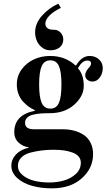

<svg xmlns="http://www.w3.org/2000/svg" viewBox="-20 -792 594 1050"><path d="M42 114C42 139.3 52.5 161.7 73.5 181C94.5 200.3 121.5 214.7 154.5 224C187.5 233.3 224 238 264 238C332 238 386.5 219.7 427.5 183C468.5 146.3 489 102.3 489 51C489 27.7 484.5 7 475.5 -11C466.5 -29 454.3 -43.2 439 -53.5C423.7 -63.8 406.3 -71.7 387 -77C367.7 -82.3 346.7 -85 324 -85H166C133.3 -85 117 -96.7 117 -120C117 -131.3 120.8 -140.8 128.5 -148.5C136.2 -156.2 147.2 -161.7 161.5 -165C175.8 -168.3 189.8 -170.5 203.5 -171.5C217.2 -172.5 233.3 -173 252 -173C306.7 -173 351.3 -188.5 386 -219.5C420.7 -250.5 438 -284.7 438 -322C438 -363.3 427.3 -395.7 406 -419C422 -447 439 -461 457 -461C471 -461 478 -455.7 478 -445C478 -437 472.7 -427.7 462 -417C451.3 -403.7 446 -391.7 446 -381C446 -370.3 450 -361.8 458 -355.5C466 -349.2 475.3 -346 486 -346C501.3 -346 514.5 -353.3 525.5 -368C536.5 -382.7 542 -400 542 -420C542 -438 535.3 -453.5 522 -466.5C508.7 -479.5 491.3 -486 470 -486C441.3 -486 416.7 -468.7 396 -434H393C355 -468.7 308.7 -486 254 -486C222 -486 192.3 -479.7 165 -467C137.7 -454.3 115.3 -436 98 -412C80.7 -388 72 -360.7 72 -330C72 -311.3 75 -294 81 -278C87 -262 95.2 -248.3 105.5 -237C115.8 -225.7 126.2 -216.3 136.5 -209C146.8 -201.7 158 -195.3 170 -190V-186C95.3 -171.3 58 -132.3 58 -69C58 -45.7 66 -26.7 82 -12C98 2.7 116 11 136 13V16C106.7 22.7 83.7 35 67 53C50.3 71 42 91.3 42 114ZM194 -330C194 -376 198.7 -409.5 208 -430.5C217.3 -451.5 233.3 -462 256 -462C277.3 -462 292.7 -451.7 302 -431C311.3 -410.3 316 -376.7 316 -330C316 -283.3 311.3 -249.7 302 -229C292.7 -208.3 277.3 -198 256 -198C233.3 -198 217.3 -208.5 208 -229.5C198.7 -250.5 194 -284 194 -330ZM78 115C78 97 84.3 81.7 97 69C109.7 56.3 126.8 47.3 148.5 42C170.2 36.7 190.8 32.8 210.5 30.5C230.2 28.2 251 27 273 27C293.7 27 312.3 28.2 329 30.5C345.7 32.8 361.3 36.7 376 42C390.7 47.3 402 54.7 410 64C418 73.3 422 84.7 422 98C422 122 413 142.3 395 159C377 175.7 355.3 187.7 330 195C304.7 202.3 277.7 206 249 206C220.3 206 193.5 203 168.5 197C143.5 191 122.2 180.8 104.5 166.5C86.8 152.2 78 135 78 115ZM172 -615C172 -599.7 175 -584.7 181 -570C187 -555.3 196.5 -542.8 209.5 -532.5C222.5 -522.2 237.7 -517 255 -517C277 -517 294.3 -522.5 307 -533.5C319.7 -544.5 326 -558.7 326 -576C326 -590.7 321.2 -603.2 311.5 -613.5C301.8 -623.8 290.7 -629 278 -629C263.3 -629 252.7 -630.7 246 -634C234 -640 228 -649.3 228 -662C228 -676.7 235.3 -691.5 250 -706.5C264.7 -721.5 285.7 -735.7 313 -749L299 -772C265 -756.7 235.3 -734.8 210 -706.5C184.7 -678.2 172 -647.7 172 -615Z"/></svg>

Font: Km Standard TT
Style: Bold
Weight: 700
Designer: Alexey Kryukov <alexios@thessalonica.org.ru>
Version: Version 2.0.2